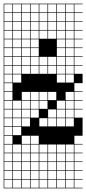

<svg xmlns="http://www.w3.org/2000/svg" viewBox="-20 -785 469 1043"><path d="M0 238.1V-765.1H428.6V-761.9H384.1V-717.5H428.6V-714.3H384.1V-669.8H428.6V-666.7H384.1V-622.2H428.6V-619H384.1V-574.6H428.6V-571.4H384.1V-527H428.6V-523.8H384.1V-479.4H428.6V-476.2H384.1V-431.7H428.6V-428.6H384.1V-384.1H428.6V-333.3H384.1V-288.9H428.6V-285.7H384.1V-241.3H428.6V-238.1H384.1V-193.7H428.6V-190.5H384.1V-146H428.6V-47.6H384.1V-3.2H428.6V0H384.1V44.4H428.6V47.6H384.1V92.1H428.6V95.2H384.1V139.7H428.6V142.9H384.1V187.3H428.6V190.5H384.1V234.9H428.6V238.1ZM336.5 -717.5H381V-761.9H336.5ZM193.7 -717.5H238.1V-761.9H193.7ZM50.8 -717.5H95.2V-761.9H50.8ZM98.4 -717.5H142.9V-761.9H98.4ZM146 -717.5H190.5V-761.9H146ZM3.2 -717.5H47.6V-761.9H3.2ZM288.9 -717.5H333.3V-761.9H288.9ZM241.3 -717.5H285.7V-761.9H241.3ZM336.5 -669.8H381V-714.3H336.5ZM288.9 -669.8H333.3V-714.3H288.9ZM241.3 -669.8H285.7V-714.3H241.3ZM50.8 -669.8H95.2V-714.3H50.8ZM3.2 -669.8H47.6V-714.3H3.2ZM193.7 -669.8H238.1V-714.3H193.7ZM146 -669.8H190.5V-714.3H146ZM98.4 -669.8H142.9V-714.3H98.4ZM98.4 -622.2H142.9V-666.7H98.4ZM241.3 -622.2H285.7V-666.7H241.3ZM336.5 -622.2H381V-666.7H336.5ZM3.2 -622.2H47.6V-666.7H3.2ZM50.8 -622.2H95.2V-666.7H50.8ZM288.9 -622.2H333.3V-666.7H288.9ZM193.7 -622.2H238.1V-666.7H193.7ZM146 -622.2H190.5V-666.7H146ZM288.9 -574.6H333.3V-619H288.9ZM98.4 -574.6H142.9V-619H98.4ZM241.3 -574.6H285.7V-619H241.3ZM3.2 -574.6H47.6V-619H3.2ZM193.7 -574.6H238.1V-619H193.7ZM50.8 -574.6H95.2V-619H50.8ZM146 -574.6H190.5V-619H146ZM336.5 -574.6H381V-619H336.5ZM336.5 -527H381V-571.4H336.5ZM146 -527H190.5V-571.4H146ZM50.8 -527H95.2V-571.4H50.8ZM3.2 -527H47.6V-571.4H3.2ZM288.9 -527H333.3V-571.4H288.9ZM98.4 -527H142.9V-571.4H98.4ZM50.8 -479.4H95.2V-523.8H50.8ZM146 -479.4H190.5V-523.8H146ZM336.5 -479.4H381V-523.8H336.5ZM3.2 -479.4H47.6V-523.8H3.2ZM288.9 -479.4H333.3V-523.8H288.9ZM98.4 -479.4H142.9V-523.8H98.4ZM146 -431.7H190.5V-476.2H146ZM241.3 -431.7H285.7V-476.2H241.3ZM3.2 -431.7H47.6V-476.2H3.2ZM193.7 -431.7H238.1V-476.2H193.7ZM98.4 -431.7H142.9V-476.2H98.4ZM336.5 -431.7H381V-476.2H336.5ZM50.8 -431.7H95.2V-476.2H50.8ZM288.9 -431.7H333.3V-476.2H288.9ZM241.3 -384.1H285.7V-428.6H241.3ZM3.2 -384.1H47.6V-428.6H3.2ZM98.4 -384.1H142.9V-428.6H98.4ZM336.5 -384.1H381V-428.6H336.5ZM193.7 -384.1H238.1V-428.6H193.7ZM288.9 -384.1H333.3V-428.6H288.9ZM50.8 -384.1H95.2V-428.6H50.8ZM146 -384.1H190.5V-428.6H146ZM50.8 -336.5H95.2V-381H50.8ZM381 -381H336.5V-336.5H381ZM288.9 -336.5H333.3V-381H288.9ZM3.2 -336.5H47.6V-381H3.2ZM3.2 -288.9H47.6V-333.3H3.2ZM146 -241.3H190.5V-285.7H146ZM3.2 -241.3H47.6V-285.7H3.2ZM241.3 -241.3H285.7V-285.7H241.3ZM193.7 -241.3H238.1V-285.7H193.7ZM336.5 -241.3H381V-285.7H336.5ZM98.4 -241.3H142.9V-285.7H98.4ZM288.9 -193.7H333.3V-238.1H288.9ZM3.2 -193.7H47.6V-238.1H3.2ZM146 -193.7H190.5V-238.1H146ZM50.8 -193.7H95.2V-238.1H50.8ZM336.5 -193.7H381V-238.1H336.5ZM98.4 -193.7H142.9V-238.1H98.4ZM193.7 -193.7H238.1V-238.1H193.7ZM3.2 -146H47.6V-190.5H3.2ZM146 -146H190.5V-190.5H146ZM241.3 -146H285.7V-190.5H241.3ZM50.8 -146H95.2V-190.5H50.8ZM98.4 -146H142.9V-190.5H98.4ZM336.5 -146H381V-190.5H336.5ZM288.9 -146H333.3V-190.5H288.9ZM193.7 -98.4H238.1V-142.9H193.7ZM288.9 -98.4H333.3V-142.9H288.9ZM3.2 -98.4H47.6V-142.9H3.2ZM98.4 -98.4H142.9V-142.9H98.4ZM50.8 -98.4H95.2V-142.9H50.8ZM336.5 -98.4H381V-142.9H336.5ZM241.3 -98.4H285.7V-142.9H241.3ZM50.8 -50.8H95.2V-95.2H50.8ZM3.2 -50.8H47.6V-95.2H3.2ZM98.4 -3.2H142.9V-47.6H98.4ZM3.2 -3.2H47.6V-47.6H3.2ZM146 -3.2H190.5V-47.6H146ZM146 44.4H190.5V0H146ZM241.3 44.4H285.7V0H241.3ZM3.2 44.4H47.6V0H3.2ZM336.5 44.4H381V0H336.5ZM98.4 44.4H142.9V0H98.4ZM50.8 44.4H95.2V0H50.8ZM193.7 44.4H238.1V0H193.7ZM288.9 44.4H333.3V0H288.9ZM241.3 92.1H285.7V47.6H241.3ZM288.9 92.1H333.3V47.6H288.9ZM3.2 92.1H47.6V47.6H3.2ZM98.4 92.1H142.9V47.6H98.4ZM193.7 92.1H238.1V47.6H193.7ZM336.5 92.1H381V47.6H336.5ZM146 92.1H190.5V47.6H146ZM50.8 92.1H95.2V47.6H50.8ZM241.3 139.7H285.7V95.2H241.3ZM50.8 139.7H95.2V95.2H50.8ZM288.9 139.7H333.3V95.2H288.9ZM146 139.7H190.5V95.2H146ZM336.5 139.7H381V95.2H336.5ZM193.7 139.7H238.1V95.2H193.7ZM98.4 139.7H142.9V95.2H98.4ZM3.2 139.7H47.6V95.2H3.2ZM50.8 187.3H95.2V142.9H50.8ZM193.7 187.3H238.1V142.9H193.7ZM146 187.3H190.5V142.9H146ZM98.4 187.3H142.9V142.9H98.4ZM241.3 187.3H285.7V142.9H241.3ZM288.9 187.3H333.3V142.9H288.9ZM3.2 187.3H47.6V142.9H3.2ZM336.5 187.3H381V142.9H336.5ZM50.8 234.9H95.2V190.5H50.8ZM336.5 234.9H381V190.5H336.5ZM193.7 234.9H238.1V190.5H193.7ZM241.3 234.9H285.7V190.5H241.3ZM146 234.9H190.5V190.5H146ZM98.4 234.9H142.9V190.5H98.4ZM288.9 234.9H333.3V190.5H288.9ZM3.2 234.9H47.6V190.5H3.2Z"/></svg>

Font: Jacquard 12 Charted
Style: Regular
Weight: 400
Designer: Sarah Cadigan-Fried
Version: Version 1.000